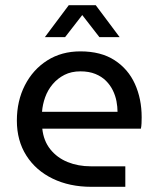

<svg xmlns="http://www.w3.org/2000/svg" viewBox="-20 -720 610 740"><path d="M332 0Q248 0 183 -31.5Q118 -63 81.5 -120.5Q45 -178 45 -255Q45 -331 76 -391.5Q107 -452 162 -487Q217 -522 290 -522Q369 -522 421.5 -488Q474 -454 500 -396.5Q526 -339 526 -268Q526 -257 525.5 -245Q525 -233 523 -224H143Q148 -177 174 -144.5Q200 -112 240.5 -95.5Q281 -79 330 -79H463V0ZM142 -289H433Q433 -308 429 -329.5Q425 -351 415 -371.5Q405 -392 388.5 -408.5Q372 -425 347.5 -435Q323 -445 290 -445Q255 -445 228.5 -431.5Q202 -418 183 -395.5Q164 -373 154 -345Q144 -317 142 -289ZM153 -577 245 -700H349L441 -577H363L297 -662L231 -577Z"/></svg>

Font: MuseoModerno SemiBold
Style: Regular
Weight: 400
Version: Version 1.001